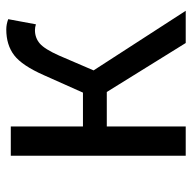

<svg xmlns="http://www.w3.org/2000/svg" viewBox="-20 -576 597 596"><g transform="rotate(-90 278.0 -278.5)"><path d="M442 0 290 -245H183V0H92V-543H183V-319H288L342 -440Q372 -508 404 -532.5Q436 -557 484 -557Q500 -557 516 -551L500 -465Q491 -468 482 -468Q458 -468 440.5 -453Q423 -438 403 -393L357 -286L542 0Z"/></g></svg>

Font: Noto Sans SC
Style: Regular
Weight: 400
Designer: Ryoko NISHIZUKA ____ (kana & ideographs); Paul D. Hunt (Latin, Greek & Cyrillic); Wenlong ZHANG ___ (bopomofo); Sandoll 
Foundry: Adobe Systems Incorporated
Version: Version 1.004